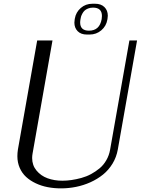

<svg xmlns="http://www.w3.org/2000/svg" viewBox="-20 -1011 763 1041"><path d="M723.1 -791.5 618.7 -200.2Q611.3 -158.7 590.1 -123.8Q568.8 -88.9 538.6 -64.5Q508.3 -40 470.5 -22.9Q432.6 -5.9 392.3 2.2Q352.1 10.3 310.5 10.3Q272.9 10.3 238.5 3.7Q204.1 -2.9 174.1 -17.1Q144 -31.2 121.8 -51.5Q99.6 -71.8 86.9 -100.8Q74.2 -129.9 74.2 -164.1Q74.2 -181.6 77.1 -200.2L181.6 -791.5H264.6L156.7 -179.2Q154.3 -166.5 154.3 -154.3Q154.3 -114.7 178 -86.2Q201.7 -57.6 238 -44.4Q274.4 -31.2 317.9 -31.2Q342.3 -31.2 367.7 -34.9Q393.1 -38.6 420.9 -46.1Q448.7 -53.7 473.6 -67.1Q498.5 -80.6 520 -98.4Q541.5 -116.2 556.6 -142.6Q571.8 -168.9 577.1 -200.2L681.6 -791.5ZM495.6 -990.7Q527.8 -990.7 546.1 -972.7Q564.5 -954.6 564.5 -925.8Q564.5 -918 563 -910.2L562 -904.3Q556.2 -869.6 529.3 -846.7Q502.4 -823.7 465.8 -823.7H451.2Q418.9 -823.7 401.1 -841.8Q383.3 -859.9 383.3 -888.2Q383.3 -896 384.8 -904.3L385.7 -910.2Q391.6 -944.8 418 -967.8Q444.3 -990.7 481 -990.7ZM462.4 -844.7Q520 -844.7 531.2 -907.2Q532.7 -916 532.7 -924.3Q532.7 -969.7 484.4 -969.7Q469.2 -969.7 457.3 -964.8Q445.3 -960 438.5 -953.4Q431.6 -946.8 426.5 -937.3Q421.4 -927.7 419.4 -921.1Q417.5 -914.6 416.5 -907.2Q414.6 -897 414.6 -889.2Q414.6 -844.7 462.4 -844.7Z"/></svg>

Font: Resagnicto
Style: Italic
Weight: 500
Italic angle: -10°
Version: Version 0.999